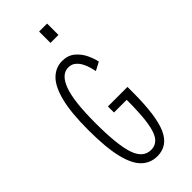

<svg xmlns="http://www.w3.org/2000/svg" viewBox="-286 -957 1021 1021"><g transform="rotate(-45 225.0 -446.0)"><path d="M253.5 -903H313.5V-817.5H253.5ZM230 11Q178.5 11 142.2 -23.8Q106 -58.5 87 -137.2Q68 -216 68 -348Q68 -479.5 88.2 -558Q108.5 -636.5 144.8 -671.2Q181 -706 229 -706Q272.5 -706 301 -681.8Q329.5 -657.5 344.8 -624.5Q360 -591.5 365 -565.5L318.5 -541Q316 -553.5 310.5 -573Q305 -592.5 294.8 -612.2Q284.5 -632 268.2 -645.2Q252 -658.5 228 -658.5Q176 -658.5 148.5 -584.8Q121 -511 121 -348Q121 -184.5 145.5 -110.5Q170 -36.5 230 -36.5Q264 -36.5 285.2 -62Q306.5 -87.5 316.2 -148.5Q326 -209.5 326 -317H230.5V-362.5H377.5V-324Q377.5 -145.5 342.8 -67.2Q308 11 230 11Z"/></g></svg>

Font: Trispace Condensed ExtraLight
Style: Regular
Weight: 200
Width: 3
Designer: Tyler Finck
Foundry: Etcetera Type Company
Version: Version 1.210; ttfautohint (v1.8.3)